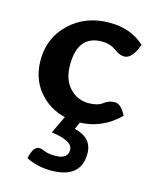

<svg xmlns="http://www.w3.org/2000/svg" viewBox="-102 -499 650 801"><g transform="rotate(15 223.0 -98.5)"><path d="M250.5 6.8Q156.2 6.8 95 -52.2Q33.7 -111.3 33.7 -203.1Q33.7 -300.3 102.1 -364.3Q170.4 -428.2 272.5 -428.2Q365.7 -428.2 424.3 -373Q400.4 -307.6 366.2 -307.6Q346.2 -307.6 321.5 -325.9Q296.9 -344.2 262.2 -344.2Q157.7 -344.2 157.7 -215.8Q157.7 -152.3 191.2 -116.7Q224.6 -81.1 272.5 -81.1Q312.5 -81.1 332.8 -97.2Q353 -113.3 379.4 -113.3Q406.2 -113.3 428.7 -67.9Q352.5 6.8 250.5 6.8ZM193.8 231Q136.7 231 86.9 206.5Q97.7 152.8 124.5 152.8Q133.3 152.8 149.7 159.9Q166 167 195.8 167Q250 167 250 127.4Q250 88.4 157.2 76.2L195.8 -4.9H264.6L246.1 37.1Q323.7 55.7 323.7 123.5Q323.7 231 193.8 231Z"/></g></svg>

Font: ALMAS
Style: Bold
Weight: 700
Designer: ALMAS Font/ by Husham Jawad Kadhim, derived from the Bainsely font by/ Paul James MIller
Foundry: High-Logic / Made with FontCreator
Version: Version 1.411;September 19, 2021;FontCreator 14.0.0.2814 32-